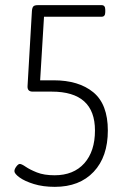

<svg xmlns="http://www.w3.org/2000/svg" viewBox="-20 -720 510 746"><path d="M193 6Q147 6 111.5 -5Q76 -16 56 -30.5Q36 -45 36 -55Q36 -63 43.5 -73Q51 -83 57 -83Q64 -83 80 -72Q96 -61 123.5 -50Q151 -39 192 -39Q266 -39 307.5 -85.5Q349 -132 349 -213Q349 -364 181 -364H107Q86 -364 87 -385L104 -677Q105 -690 109.5 -695Q114 -700 127 -700H375Q389 -700 389 -682V-673Q389 -655 375 -655H151L136 -408H188Q286 -408 342.5 -361.5Q399 -315 399 -213Q399 -111 344 -52.5Q289 6 193 6Z"/></svg>

Font: Asap Condensed ExtraLight
Style: Regular
Weight: 200
Width: 3
Designer: Pablo Cosgaya
Foundry: Omnibus-Type
Version: Version 3.001; ttfautohint (v1.8.4.7-5d5b)